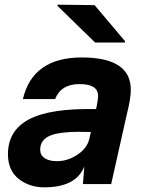

<svg xmlns="http://www.w3.org/2000/svg" viewBox="-20 -788 604 822"><path d="M540 -404Q540 -365 523 -299L456 0H335L341 -75Q305 14 170 14Q105 14 59.5 -22.5Q14 -59 14 -128Q14 -229 104 -277Q194 -325 391 -321L394 -333Q400 -365 400 -377Q400 -428 321 -428Q241 -428 216 -364H78Q120 -542 330 -542Q540 -542 540 -404ZM152 -147Q152 -124 171 -111Q190 -98 224 -98Q269 -98 310.5 -125Q352 -152 362 -192L369 -223Q248 -227 200 -209.5Q152 -192 152 -147ZM226 -763 227 -768 385 -766 515 -612V-606H387Z"/></svg>

Font: Nacelle Bold
Style: Italic
Weight: 700
Italic angle: -12°
Designer: Sora Sagano
Foundry: Sora Sagano
Version: Version 1.000;FEAKit 1.0